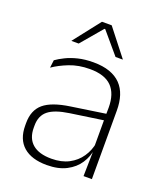

<svg xmlns="http://www.w3.org/2000/svg" viewBox="-129 -768 737 864"><g transform="rotate(20 239.0 -335.5)"><path d="M369.5 0 372 -125 370 -131.5V-290L370.5 -328Q370.5 -394.5 337 -428.5Q303.5 -462.5 232.5 -462.5Q178.5 -462.5 135.2 -445.5Q92 -428.5 61 -407L65.5 -444Q82 -456 106.8 -468.2Q131.5 -480.5 164 -488.5Q196.5 -496.5 237 -496.5Q282 -496.5 314.8 -485Q347.5 -473.5 368.5 -451.8Q389.5 -430 399.5 -399Q409.5 -368 409.5 -328.5V0ZM196 10Q123.5 10 84.2 -24.2Q45 -58.5 45 -124V-136.5Q45 -197.5 83 -229.8Q121 -262 208 -274.5L379.5 -300L381.5 -269L213.5 -244.5Q145 -234.5 114.8 -210Q84.5 -185.5 84.5 -138.5V-128Q84.5 -77 115.5 -50.5Q146.5 -24 206 -24Q254.5 -24 289.2 -42.2Q324 -60.5 345.2 -91.8Q366.5 -123 373 -162L383.5 -131H374.5Q369.5 -94 348.5 -61.8Q327.5 -29.5 289.5 -9.8Q251.5 10 196 10ZM210 -681H256.5L356 -554V-553H321.5L235 -655H231.5L145 -553H110.5V-554Z"/></g></svg>

Font: Anek Latin Medium ExtraLight
Style: Regular
Weight: 250
Version: Version 1.003